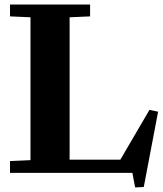

<svg xmlns="http://www.w3.org/2000/svg" viewBox="-20 -760 715 844"><path d="M24 -52 114 -56V-684L24 -688V-740H376V-688L286 -684V-58H509L637 -277L675 -269L612 62L574 64L562 0H24Z"/></svg>

Font: Minipax
Style: Bold
Weight: 700
Designer: Raphaël Ronot, Igor Stepanchenko (Cyrillic)
Foundry: steppetype
Version: Version 1.002